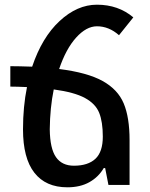

<svg xmlns="http://www.w3.org/2000/svg" viewBox="-20 -788 637 818"><path d="M532 -191V0H442L428 -72H422Q400 -34 361 -12Q322 10 267 10Q175 10 126.5 -52Q78 -114 78 -237Q78 -334 95 -417Q51 -419 24 -419V-506Q59 -506 117 -504Q159 -629 234 -698.5Q309 -768 393 -768Q484 -768 548 -714L487 -638Q444 -676 393 -676Q348 -676 304.5 -628Q261 -580 232 -494Q352 -479 417 -443Q482 -407 507 -347.5Q532 -288 532 -191ZM418 -206Q418 -269 402.5 -307.5Q387 -346 342 -370.5Q297 -395 209 -407Q193 -329 192 -237Q193 -155 218.5 -118.5Q244 -82 295 -82Q355 -82 386.5 -111.5Q418 -141 418 -206Z"/></svg>

Font: Noto Sans Armenian Medium
Style: Regular
Weight: 500
Designer: Monotype Design team
Foundry: Monotype Imaging Inc.
Version: Version 1.000